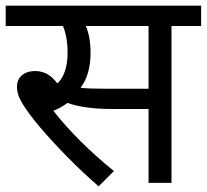

<svg xmlns="http://www.w3.org/2000/svg" viewBox="-20 -642 726 674"><path d="M686 -622.1H0V-550.8H200.7C210 -531.2 217.3 -497.6 217.3 -458C217.3 -407.7 204.6 -370.1 181.2 -349.1C161.1 -376.5 136.7 -392.6 103.5 -392.6C59.1 -392.6 39.6 -365.7 39.6 -339.8C39.6 -318.8 43.9 -303.7 59.6 -276.9C72.8 -255.4 92.8 -228 120.6 -195.3C148.4 -162.6 180.2 -127.9 216.3 -91.3C252.4 -54.7 289.1 -20 326.2 12.2L379.9 -41.5C298.3 -107.4 222.2 -182.6 167.5 -252.9C186 -260.7 202.6 -270 217.3 -280.8C254.4 -266.6 309.1 -259.3 380.9 -259.3H501.5V0H582V-550.8H686ZM262.7 -334C286.1 -363.8 297.9 -405.3 297.9 -457.5C297.9 -494.1 292.5 -524.9 281.2 -550.8H501.5V-330.6H347.7C309.1 -330.6 280.8 -331.5 262.7 -334Z"/></svg>

Font: Noto Reveo Sans
Style: Regular
Weight: 400
Designer: Monotype Design team
Foundry: Monotype Imaging Inc.
Version: Version 1.04